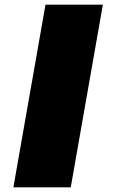

<svg xmlns="http://www.w3.org/2000/svg" viewBox="-20 -805 492 825"><path d="M37.5 0 175.5 -785H422L284 0Z"/></svg>

Font: Anybody UltraExpanded ExtraBold
Style: Italic
Weight: 800
Width: 9
Italic angle: -10°
Designer: Tyler Finck
Foundry: Etcetera Type Company
Version: Version 1.010; ttfautohint (v1.8.3) -l 8 -r 50 -G 200 -x 14 